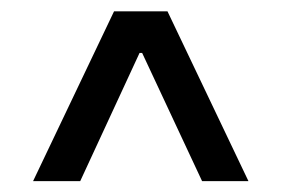

<svg xmlns="http://www.w3.org/2000/svg" viewBox="-20 -725 509 347"><path d="M39.8 -397.7H125L232.2 -629.3H236.9L345.2 -397.7H429L282.7 -704.5H186.1Z"/></svg>

Font: Magic Ui Pro
Style: Regular
Weight: 400
Designer: Stefan Endress, Andreas Faust
Version: Version 1.000;FEAKit 1.0